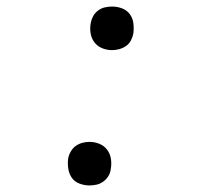

<svg xmlns="http://www.w3.org/2000/svg" viewBox="-20 -558 640 586"><path d="M322 -405Q306 -405 291.5 -411Q277 -417 268 -429Q259 -441 256.5 -456.5Q254 -472 257 -488Q259 -499 264.5 -509Q270 -519 279.5 -526Q289 -533 300 -535.5Q311 -538 322 -538Q338 -538 352.5 -532.5Q367 -527 376 -515Q385 -503 387 -487.5Q389 -472 387 -456Q385 -445 379.5 -434.5Q374 -424 364.5 -417.5Q355 -411 344 -408Q333 -405 322 -405ZM253 8Q238 8 223 2.5Q208 -3 199.5 -15Q191 -27 188.5 -42.5Q186 -58 188 -74Q190 -85 196 -95.5Q202 -106 211 -112.5Q220 -119 231 -122Q242 -125 253 -125Q269 -125 283.5 -119Q298 -113 307 -101Q316 -89 318.5 -73.5Q321 -58 318 -42Q317 -31 311 -21Q305 -11 295.5 -4Q286 3 275 5.5Q264 8 253 8Z"/></svg>

Font: Iosevka Curly Slab LtEx
Style: Italic
Weight: 300
Width: 7
Italic angle: -9°
Monospace: yes
Designer: Belleve Invis
Foundry: Belleve Invis
Version: Version 11.1.0; ttfautohint (v1.8.3)